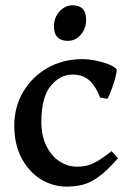

<svg xmlns="http://www.w3.org/2000/svg" viewBox="-20 -693 489 728"><path d="M231.9 14.6Q180.7 14.6 135.5 -12.9Q90.3 -40.5 62.3 -92.5Q34.2 -144.5 34.2 -216.8Q34.2 -287.1 67.6 -344.2Q101.1 -401.4 159.7 -435.1Q218.3 -468.8 293 -468.8Q314.5 -468.8 340.3 -463.9Q366.2 -459 388.9 -450.4Q411.6 -441.9 422.4 -430.2Q423.3 -424.3 419.9 -408.9Q416.5 -393.6 410.4 -375Q404.3 -356.4 397.9 -340.8Q391.6 -325.2 387.2 -318.4L359.4 -323.2Q346.2 -360.8 321.5 -385.5Q296.9 -410.2 253.9 -410.2Q208 -410.2 172.6 -367.7Q137.2 -325.2 136.7 -231.9Q136.7 -179.2 155.3 -140.9Q173.8 -102.5 204.6 -81.8Q235.4 -61 272 -61Q290.5 -61 307.1 -64.5Q323.7 -67.9 346.2 -80.3Q368.7 -92.8 403.3 -120.1L427.2 -92.8Q384.8 -44.4 352.3 -21.5Q319.8 1.5 291.3 8.1Q262.7 14.6 231.9 14.6ZM237.3 -538.1Q184.6 -538.1 184.6 -593.3Q184.6 -626.5 205.8 -649.7Q227.1 -672.9 254.4 -672.9Q306.6 -672.9 306.6 -618.2Q306.6 -585 286.4 -561.5Q266.1 -538.1 237.3 -538.1Z"/></svg>

Font: David Libre Medium
Style: Regular
Weight: 500
Designer: Ismar David, J. Victor Gaultney, Annie Olsen and Meir Sadan
Foundry: Monotype Imaging Inc. & SIL International
Version: Version 1.100; ttfautohint (v1.8.4.7-5d5b)